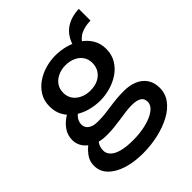

<svg xmlns="http://www.w3.org/2000/svg" viewBox="-222 -688 1023 1023"><g transform="rotate(-45 290.0 -176.5)"><path d="M250 217Q184 217 132 200.5Q80 184 49.5 153Q19 122 19 78Q19 47 35 23Q51 -1 73 -19Q95 -37 115 -47L162 -23Q144 -15 127.5 6Q111 27 111 56Q111 79 129 96Q147 113 181 121.5Q215 130 264 130Q315 130 360.5 119Q406 108 434.5 87.5Q463 67 463 39Q463 14 444 3Q425 -8 391 -8Q368 -8 344.5 -5Q321 -2 295.5 2Q270 6 242 9Q214 12 181 12Q138 12 105 -2.5Q72 -17 53 -42.5Q34 -68 34 -100Q34 -134 51 -160.5Q68 -187 94.5 -206Q121 -225 150 -236L194 -206Q176 -197 160.5 -184.5Q145 -172 136 -157Q127 -142 127 -125Q127 -108 136 -96.5Q145 -85 161.5 -79Q178 -73 200 -73Q227 -73 252.5 -75.5Q278 -78 303 -82Q328 -86 355.5 -88.5Q383 -91 414 -91Q457 -91 490 -77Q523 -63 542 -35.5Q561 -8 561 33Q561 76 536 110Q511 144 467.5 167.5Q424 191 368 204Q312 217 250 217ZM289 -143Q250 -143 212 -153.5Q174 -164 143 -185.5Q112 -207 93.5 -238.5Q75 -270 75 -312Q75 -355 94.5 -387Q114 -419 145.5 -440.5Q177 -462 214.5 -472.5Q252 -483 289 -483Q329 -483 367 -472.5Q405 -462 436.5 -441Q468 -420 487 -388.5Q506 -357 506 -315Q506 -273 486.5 -240.5Q467 -208 435.5 -186.5Q404 -165 365.5 -154Q327 -143 289 -143ZM290 -218Q323 -218 348 -230Q373 -242 387 -264Q401 -286 401 -315Q401 -344 386 -365Q371 -386 346 -397Q321 -408 290 -408Q259 -408 233.5 -396Q208 -384 193 -363Q178 -342 178 -312Q178 -283 193 -262Q208 -241 233.5 -229.5Q259 -218 290 -218ZM427 -412 391 -442Q398 -474 413 -498Q428 -522 449 -537.5Q470 -553 496.5 -561Q523 -569 553 -570V-482Q510 -481 479.5 -466.5Q449 -452 427 -412Z"/></g></svg>

Font: BioRhyme Medium
Style: Regular
Weight: 500
Designer: Aoife Mooney
Foundry: Aoife Mooney Type
Version: Version 1.600;gftools[0.9.33]